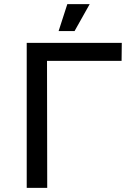

<svg xmlns="http://www.w3.org/2000/svg" viewBox="-20 -907 618 927"><path d="M109 0V-700H568L567 -613H207L208 0ZM263 -757 305 -887H413L340 -757Z"/></svg>

Font: Montserrat Z Med
Style: Regular
Weight: 500
Designer: Julieta Ulanovsky
Foundry: Julieta Ulanovsky
Version: Version 8.000